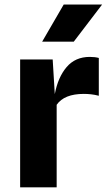

<svg xmlns="http://www.w3.org/2000/svg" viewBox="-20 -800 456 820"><path d="M66 0V-546H205L214 -398Q227.5 -470 264.5 -513.5Q301.5 -557 363.5 -557Q385.5 -557 402 -552.5V-391Q385 -395.5 369.2 -397.2Q353.5 -399 338 -399Q254.5 -399 222 -352.5V0ZM160 -622 252 -780.5H416L295 -622Z"/></svg>

Font: Spline Sans
Style: Bold
Weight: 700
Designer: Eben Sorkin, Mirko Velimirovic
Foundry: Sorkin Type
Version: Version 1.000; ttfautohint (v1.8.3)